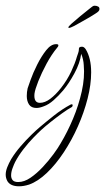

<svg xmlns="http://www.w3.org/2000/svg" viewBox="-100 -372 380 674"><path d="M-33 282Q-63 282 -74 264Q-80 253 -80 241Q-80 229 -74.5 215Q-69 201 -61 187Q-47 164 -28 142Q-9 120 9.5 102Q28 84 40 74Q60 57 89 34Q118 11 148 -5Q150 -6 152 -6Q155 -6 155 -3Q155 3 150 5Q137 12 117 26.5Q97 41 77.5 56.5Q58 72 45 84Q35 93 17.5 111Q0 129 -17.5 151.5Q-35 174 -47 197Q-51 205 -56 218.5Q-61 232 -61 244Q-61 254 -55.5 260.5Q-50 267 -36 267Q-15 267 7 252Q29 237 50 214.5Q71 192 87.5 169.5Q104 147 113 131Q137 91 156.5 44.5Q176 -2 187 -51Q198 -100 194 -144Q193 -164 185 -183Q181 -151 161.5 -115Q142 -79 122 -55Q106 -36 88.5 -20.5Q71 -5 54 1Q39 7 28 7Q10 7 2 -5Q-6 -17 -6 -35Q-6 -49 -3 -62Q-1 -68 7.5 -92Q16 -116 30.5 -145Q45 -174 62 -195.5Q79 -217 97 -217Q105 -217 105 -213Q105 -209 101 -205Q81 -181 63.5 -148.5Q46 -116 34.5 -87Q23 -58 21 -43Q18 -11 40 -11Q58 -11 77 -25.5Q96 -40 114 -63Q136 -91 150 -121Q164 -151 170 -173Q172 -179 174.5 -186Q177 -193 177 -200V-201Q177 -208 188 -208Q195 -208 201 -199Q220 -168 220 -118Q220 -75 207.5 -26Q195 23 173.5 71.5Q152 120 124 162.5Q96 205 64.5 235Q33 265 2 276Q-17 282 -33 282ZM142 -274Q140 -274 140 -276Q140 -278 144 -282Q148 -286 150 -288Q161 -298 181.5 -315Q202 -332 215 -342Q220 -346 224 -349Q228 -352 232 -352Q239 -352 244.5 -349Q250 -346 249 -339Q249 -333 237 -325.5Q225 -318 217 -313Q206 -307 190 -297.5Q174 -288 160.5 -281Q147 -274 142 -274Z"/></svg>

Font: Waterfall
Style: Regular
Weight: 400
Designer: Robert E. Leuschke
Foundry: Robert E. Leuschke
Version: Version 1.010; ttfautohint (v1.8.3)